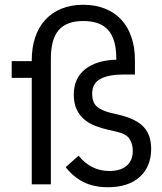

<svg xmlns="http://www.w3.org/2000/svg" viewBox="-20 -772 680 804"><path d="M613 -149Q613 -74 565 -31Q517 12 432 12Q372 12 329 -10Q286 -32 255 -72L309 -120Q361 -56 438 -56Q485 -56 510.5 -78Q536 -100 536 -140Q536 -170 522 -191Q508 -212 466 -221L435 -228Q404 -235 377.5 -245.5Q351 -256 331.5 -273Q312 -290 300.5 -315Q289 -340 289 -376Q289 -445 337 -482.5Q385 -520 467 -522V-527Q467 -607 433.5 -645.5Q400 -684 329 -684Q258 -684 225.5 -645.5Q193 -607 193 -527V0H113V-446H29V-516H113V-521Q113 -573 127.5 -616Q142 -659 169.5 -689Q197 -719 237 -735.5Q277 -752 329 -752Q380 -752 420.5 -735.5Q461 -719 488.5 -689Q516 -659 530.5 -616Q545 -573 545 -521V-460H498Q435 -460 400.5 -441.5Q366 -423 366 -380Q366 -342 386.5 -325Q407 -308 445 -299L475 -292Q549 -275 581 -241Q613 -207 613 -149Z"/></svg>

Font: Aneliza
Style: Regular
Weight: 400
Designer: Mike Abbink, Paul van der Laan, Pieter van Rosmalen
Foundry: Bold Monday
Version: Version 3.001;September 8, 2019;FontCreator 11.5.0.2425 64-b